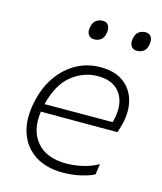

<svg xmlns="http://www.w3.org/2000/svg" viewBox="-109 -795 746 884"><g transform="rotate(15 264.0 -352.5)"><path d="M273 9.5Q193 9.5 139.5 -25.8Q86 -61 65.5 -124.2Q45 -187.5 63 -271Q78 -342.5 114.5 -394.8Q151 -447 203.2 -475.8Q255.5 -504.5 317.5 -504.5Q384.5 -504.5 425.8 -474.8Q467 -445 481.8 -395.8Q496.5 -346.5 484 -287.5Q481.5 -275.5 477 -261Q472.5 -246.5 469 -235.5H104Q91 -144 137.2 -89.5Q183.5 -35 277.5 -35Q316.5 -35 356.8 -44.5Q397 -54 429 -72.5L422 -22.5Q404.5 -11 362 -0.8Q319.5 9.5 273 9.5ZM316.5 -461.5Q247.5 -461.5 191.2 -416Q135 -370.5 111.5 -273.5L436 -274.5Q438.5 -284.5 440.5 -293.5Q456 -369 422.8 -415.2Q389.5 -461.5 316.5 -461.5ZM457 -620.5Q439.5 -620.5 430.2 -634.2Q421 -648 426 -671Q430.5 -694.5 444.5 -704Q458.5 -713.5 476 -713.5Q494.5 -713.5 503 -699.8Q511.5 -686 507 -663Q503 -639.5 489.5 -630Q476 -620.5 457 -620.5ZM253.5 -620.5Q236 -620.5 226.5 -634.2Q217 -648 222 -671Q227 -694.5 240.8 -704Q254.5 -713.5 272.5 -713.5Q291 -713.5 299.2 -699.8Q307.5 -686 303.5 -663Q299 -639.5 285.5 -630Q272 -620.5 253.5 -620.5Z"/></g></svg>

Font: Commissioner ExtraLight
Style: Italic
Weight: 200
Italic angle: -12°
Designer: Kostas Bartsokas
Foundry: Kostas Bartsokas
Version: Version 1.000; ttfautohint (v1.8.3)